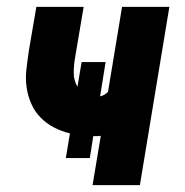

<svg xmlns="http://www.w3.org/2000/svg" viewBox="-20 -540 540 560"><path d="M250 0 274 -144Q270 -143 266.5 -143Q263 -143 259 -143H252L242 -79H172L184 -151Q159 -157 137 -168.5Q115 -180 98 -197.5Q81 -215 71 -238Q61 -261 57.5 -286Q54 -311 57 -337.5Q60 -364 64 -391L86 -520H224L199 -372Q197 -361 196 -349.5Q195 -338 195 -327Q195 -316 198 -305.5Q201 -295 206 -287L218 -359H288L272 -259Q278 -260 284 -263.5Q290 -267 295 -272L336 -520H474L388 0Z"/></svg>

Font: Iosevka Term Curly Heavy
Style: Italic
Weight: 900
Italic angle: -9°
Designer: Belleve Invis
Foundry: Belleve Invis
Version: Version 32.3.0